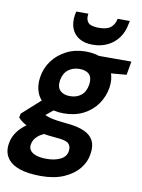

<svg xmlns="http://www.w3.org/2000/svg" viewBox="-137 -824 834 1126"><g transform="rotate(10 280.0 -261.0)"><path d="M186 232Q111 232 60 215Q9 198 -15 163Q-39 128 -31 77Q-25 38 -1 5Q23 -28 64 -54Q105 -80 160 -98L204 -28Q151 -14 126 8.5Q101 31 97 59Q93 82 105.5 97Q118 112 142.5 119.5Q167 127 201 127Q252 127 285.5 109.5Q319 92 323 59Q327 31 311 15Q295 -1 237 -5Q186 -9 147 -16.5Q108 -24 79.5 -34.5Q51 -45 32 -58Q13 -71 2 -84L7 -108L135 -223L233 -192L77 -65L131 -138Q140 -131 150 -125.5Q160 -120 176 -115Q192 -110 218 -106Q244 -102 285 -98Q350 -92 389 -74Q428 -56 443.5 -24.5Q459 7 451 54Q445 101 412.5 141.5Q380 182 323 207Q266 232 186 232ZM254 -153Q191 -153 149.5 -177.5Q108 -202 91 -244Q74 -286 82 -338Q90 -393 122.5 -437Q155 -481 206 -507Q257 -533 321 -533Q385 -533 426 -508.5Q467 -484 484 -442Q501 -400 493 -348Q484 -293 452.5 -248.5Q421 -204 370.5 -178.5Q320 -153 254 -153ZM273 -259Q313 -259 339.5 -280.5Q366 -302 373 -345Q379 -386 360 -406Q341 -426 302 -426Q263 -426 235 -404.5Q207 -383 200 -340Q194 -299 214.5 -279Q235 -259 273 -259ZM390 -424 385 -521H593L579 -440ZM352 -579Q303 -579 271 -598.5Q239 -618 225.5 -653Q212 -688 220 -737L224 -754H296Q290 -721 305.5 -702Q321 -683 370 -683Q419 -683 441.5 -702Q464 -721 470 -754H543L539 -737Q531 -688 505 -652.5Q479 -617 439.5 -598Q400 -579 352 -579Z"/></g></svg>

Font: DM Sans 10pt ExtraBold
Style: Italic
Weight: 800
Italic angle: -10°
Version: Version 4.004;gftools[0.9.30]